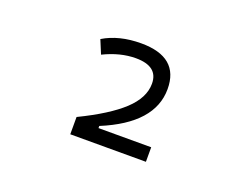

<svg xmlns="http://www.w3.org/2000/svg" viewBox="-61 -819 709 545"><g transform="rotate(20 293.0 -547.0)"><path d="M185.1 -391.6V-443.8Q270 -484.9 312 -523.9Q354 -563 354 -605.5Q354 -658.2 286.6 -658.2Q239.7 -658.2 189.9 -633.8L172.9 -674.8Q219.7 -703.1 286.6 -703.1Q400.9 -703.1 400.9 -606.4Q400.9 -502.4 254.4 -441.9V-435.5H413.6V-391.6Z"/></g></svg>

Font: Cascadia Mono ExtraLight
Style: Regular
Weight: 200
Monospace: yes
Designer: Aaron Bell
Foundry: Saja Typeworks
Version: Version 2404.023; ttfautohint (v1.8.4)